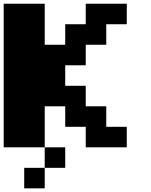

<svg xmlns="http://www.w3.org/2000/svg" viewBox="-20 -798 818 1040"><path d="M333.3 111.1H222.2V0H333.3ZM0 0V-777.8H222.2V-555.6H333.3V-666.7H444.4V-777.8H666.7V-666.7H555.6V-555.6H444.4V-444.4H333.3V-333.3H444.4V-222.2H555.6V-111.1H666.7V0H444.4V-111.1H333.3V-222.2H222.2V0ZM222.2 222.2H111.1V111.1H222.2Z"/></svg>

Font: Pixeloid Sans
Style: Bold
Weight: 700
Monospace: yes
Designer: GGBot
Version: 0.3